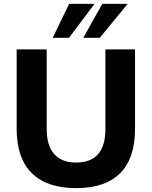

<svg xmlns="http://www.w3.org/2000/svg" viewBox="-20 -960 783 991"><path d="M373 11Q223 11 144.5 -66Q66 -143 66 -295V-705H221V-294Q221 -208 260 -164.5Q299 -121 373 -121Q524 -121 524 -294V-705H677V-295Q677 -143 600 -66Q523 11 373 11ZM252 -765 337 -940H468L336 -765ZM410 -765 508 -940H639L495 -765Z"/></svg>

Font: Nunito Sans ExtraBold
Style: Regular
Weight: 800
Designer: Vernon Adams
Foundry: Vernon Adams
Version: Version 3.101; ttfautohint (v1.8.4.7-5d5b);gftools[0.9.27]